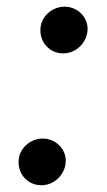

<svg xmlns="http://www.w3.org/2000/svg" viewBox="-20 -551 323 578"><path d="M104.8 6.7C142.8 6.7 176.1 -24.9 177.9 -64.3C179.7 -102.3 147.4 -133.9 109 -133.9C70.3 -133.9 36.2 -103.3 35.9 -64.3C35.2 -24.9 64.6 6.7 104.8 6.7ZM101.6 -461.3C100.9 -421.9 130.3 -390.3 170.5 -390.3C208.5 -390.3 241.8 -421.9 243.6 -461.3C245.4 -499.3 213.1 -530.9 174.7 -530.9C136 -530.9 101.9 -500.4 101.6 -461.3Z"/></svg>

Font: Margiela Sans Medium
Style: Italic
Weight: 500
Italic angle: -9.39999°
Designer: Stefan Endress, Andreas Faust
Version: Version 1.100;FEAKit 1.0